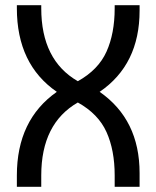

<svg xmlns="http://www.w3.org/2000/svg" viewBox="-20 -720 603 740"><path d="M45 -688V-700H139V-688Q139 -488 280 -407Q359 -451 390.5 -521Q422 -591 422 -688V-700H518V-679Q518 -471 364 -366Q518 -259 518 -53V0H422V-44Q422 -141 390.5 -211Q359 -281 280 -325Q139 -244 139 -44V0H45V-44Q45 -258 199 -366Q45 -472 45 -688Z"/></svg>

Font: Baumans
Style: Regular
Weight: 400
Designer: Henadij Zarechnjuk
Foundry: Cyreal (www.cyreal.org)
Version: Version 001.001